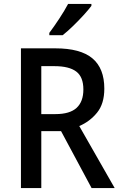

<svg xmlns="http://www.w3.org/2000/svg" viewBox="-20 -961 616 981"><path d="M263 -714Q391 -714 452 -663Q513 -612 513 -508Q513 -431 476 -385.5Q439 -340 385 -317L566 0H448L292 -291H191V0H87V-714ZM258 -623H191V-378H263Q337 -378 371.5 -410Q406 -442 406 -504Q406 -568 369.5 -595.5Q333 -623 258 -623ZM447 -931Q433 -912 407 -883.5Q381 -855 352 -827Q323 -799 300 -781H232V-793Q256 -825 283 -866Q310 -907 328 -941H447Z"/></svg>

Font: Noto Sans Tamil SemiCondensed Medium
Style: Regular
Weight: 500
Width: 4
Designer: Jelle Bosma - Monotype Design Team
Foundry: Monotype Imaging Inc.
Version: Version 2.004; ttfautohint (v1.8.4.7-5d5b)